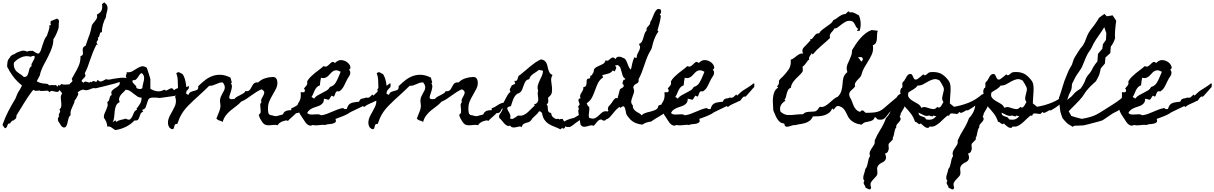

<svg xmlns="http://www.w3.org/2000/svg" viewBox="-90 -1002 9828 1554"><path d="M940.4 -362.3Q890.6 -339.8 838.4 -325.7Q786.1 -311.5 733.4 -298.8Q731.4 -298.8 723.1 -296.9Q714.8 -294.9 706.1 -292.5Q697.3 -290 689.9 -288.6Q682.6 -287.1 682.6 -287.1Q670.9 -291 659.7 -287.6Q648.4 -284.2 637.2 -279.3Q626 -274.4 613.3 -272Q600.6 -269.5 585 -276.4Q582 -277.3 574.2 -274.9Q566.4 -272.5 558.6 -268.6Q550.8 -264.6 544.9 -259.3Q539.1 -253.9 538.1 -250L543.9 -244.1Q544.9 -241.2 541 -232.9Q537.1 -224.6 532.2 -215.3Q527.3 -206.1 522 -198.2Q516.6 -190.4 513.7 -188.5Q514.6 -179.7 509.3 -167.5Q503.9 -155.3 497.6 -141.6Q491.2 -127.9 485.8 -113.3Q480.5 -98.6 480.5 -85.9Q480.5 -82 481.4 -78.1Q482.4 -74.2 481.4 -71.3L480.5 -69.3Q470.7 -61.5 466.3 -49.3Q461.9 -37.1 459.5 -23.9Q457 -10.7 453.6 2Q450.2 14.6 442.4 24.4V25.4L441.4 26.4Q428.7 32.2 420.4 28.3Q412.1 24.4 405.8 16.6Q399.4 8.8 394 -1.5Q388.7 -11.7 381.8 -19.5Q377.9 -32.2 378.9 -41.5Q379.9 -50.8 387.7 -60.5L389.6 -61.5Q383.8 -69.3 386.2 -75.7Q388.7 -82 392.1 -87.9Q395.5 -93.8 397 -100.1Q398.4 -106.4 390.6 -115.2L392.6 -117.2Q405.3 -129.9 406.2 -146Q407.2 -162.1 404.8 -178.7Q402.3 -195.3 401.9 -211.9Q401.4 -228.5 411.1 -242.2L412.1 -243.2Q413.1 -249 404.3 -258.8Q395.5 -268.6 390.6 -273.4Q384.8 -258.8 375.5 -258.3Q366.2 -257.8 355 -260.7Q343.8 -263.7 333 -265.6Q322.3 -267.6 313.5 -258.8L308.6 -254.9L306.6 -258.8Q302.7 -267.6 296.4 -268.1Q290 -268.6 282.2 -267.6Q270.5 -266.6 260.3 -266.1Q250 -265.6 239.3 -265.6Q233.4 -270.5 226.1 -269.5Q218.8 -268.6 211.4 -267.6Q204.1 -266.6 196.8 -267.1Q189.5 -267.6 182.6 -275.4Q175.8 -272.5 161.1 -252.4Q146.5 -232.4 130.4 -208Q114.3 -183.6 100.1 -160.6Q85.9 -137.7 81.1 -128.9Q77.1 -123 71.8 -114.3Q66.4 -105.5 60.5 -96.2Q54.7 -86.9 49.8 -78.6Q44.9 -70.3 42 -64.5L43 -61.5Q43 -51.8 40 -46.4Q37.1 -41 32.7 -37.6Q28.3 -34.2 24.4 -31.7Q20.5 -29.3 17.6 -26.4Q9.8 -26.4 5.9 -22.5Q2 -18.6 -1 -13.7Q-3.9 -8.8 -8.3 -4.9Q-12.7 -1 -22.5 -1Q-26.4 3.9 -27.3 5.9Q-28.3 7.8 -30.3 13.7Q-32.2 20.5 -33.7 23.4Q-35.2 26.4 -36.6 27.8Q-38.1 29.3 -40 30.8Q-42 32.2 -43.9 35.2Q-49.8 36.1 -52.7 33.2Q-55.7 30.3 -58.6 25.9Q-61.5 21.5 -64 17.1Q-66.4 12.7 -70.3 10.7L-69.3 7.8Q-49.8 -49.8 -22.5 -102.1Q4.9 -154.3 36.1 -206.1Q38.1 -210 39.1 -213.9Q40 -217.8 42 -221.7Q46.9 -234.4 52.2 -246.1Q57.6 -257.8 65.4 -268.6Q72.3 -279.3 77.6 -289.1Q83 -298.8 87.9 -309.6L85.9 -311.5Q54.7 -336.9 31.7 -363.8Q8.8 -390.6 -11.7 -424.8Q-16.6 -433.6 -21.5 -442.9Q-26.4 -452.1 -31.2 -460L-32.2 -460.9Q-32.2 -480.5 -29.3 -500Q-26.4 -519.5 -11.7 -534.2L-10.7 -535.2V-536.1Q-5.9 -545.9 0 -550.8Q5.9 -555.7 12.2 -558.6Q18.6 -561.5 25.4 -564Q32.2 -566.4 39.1 -572.3V-573.2Q61.5 -583 83 -589.8Q104.5 -596.7 128.9 -584L130.9 -585Q139.6 -589.8 152.3 -590.3Q165 -590.8 174.8 -590.8Q180.7 -587.9 187 -583.5Q193.4 -579.1 199.7 -575.2Q206.1 -571.3 212.9 -569.3Q219.7 -567.4 225.6 -570.3H226.6V-571.3Q236.3 -581.1 242.2 -599.1Q248 -617.2 254.4 -637.7Q260.7 -658.2 268.6 -678.2Q276.4 -698.2 290 -712.9Q290 -715.8 293.9 -726.1Q297.9 -736.3 302.2 -749.5Q306.6 -762.7 309.1 -775.9Q311.5 -789.1 308.6 -797.9L317.4 -796.9Q321.3 -800.8 322.3 -803.7L321.3 -806.6Q317.4 -810.5 318.4 -816.4Q319.3 -822.3 321.3 -827.1H320.3L319.3 -831.1Q322.3 -832 330.6 -835Q338.9 -837.9 347.7 -841.8Q356.4 -845.7 363.8 -848.6Q371.1 -851.6 372.1 -851.6Q385.7 -843.8 387.2 -834Q388.7 -824.2 385.7 -810.5Q384.8 -803.7 385.3 -799.3Q385.7 -794.9 385.7 -789.1Q385.7 -779.3 380.9 -765.1Q376 -751 369.6 -735.4Q363.3 -719.7 355.5 -706.1Q347.7 -692.4 341.8 -683.6V-677.7Q341.8 -657.2 335.9 -635.3Q330.1 -613.3 321.3 -591.8Q312.5 -570.3 302.2 -549.8Q292 -529.3 282.2 -510.7Q275.4 -499 267.6 -483.9Q259.8 -468.8 252.4 -453.1Q245.1 -437.5 239.7 -421.4Q234.4 -405.3 232.4 -392.6V-391.6L208 -345.7Q211.9 -340.8 220.2 -337.4Q228.5 -334 237.8 -331.1Q247.1 -328.1 256.3 -326.7Q265.6 -325.2 272.5 -325.2Q283.2 -325.2 290.5 -323.7Q297.9 -322.3 305.7 -313.5L307.6 -311.5H309.6Q317.4 -313.5 323.2 -313.5Q329.1 -313.5 336.9 -313.5Q344.7 -311.5 352.1 -312.5Q359.4 -313.5 367.2 -314.5L366.2 -307.6Q371.1 -302.7 374 -300.8Q378.9 -308.6 385.7 -316.4Q389.6 -310.5 392.6 -307.6Q395.5 -309.6 399.9 -315.4Q404.3 -321.3 406.2 -321.3L407.2 -322.3L408.2 -321.3Q425.8 -315.4 440.4 -317.4Q455.1 -319.3 472.7 -319.3Q475.6 -326.2 481 -330.1Q486.3 -334 490.7 -338.4Q495.1 -342.8 496.1 -347.7Q497.1 -352.5 491.2 -361.3L490.2 -363.3Q490.2 -363.3 493.7 -369.1Q497.1 -375 501 -382.3Q504.9 -389.6 508.3 -395.5Q511.7 -401.4 512.7 -403.3Q532.2 -435.5 546.9 -469.2Q561.5 -502.9 561.5 -541V-547.9Q563.5 -548.8 565.4 -548.8Q580.1 -554.7 581.1 -564.9Q582 -575.2 580.1 -586.9Q578.1 -598.6 580.6 -610.4Q583 -622.1 600.6 -630.9L602.5 -631.8L603.5 -633.8Q609.4 -648.4 613.8 -663.6Q618.2 -678.7 624 -693.4Q642.6 -737.3 651.4 -788.1Q653.3 -799.8 660.6 -809.1Q668 -818.4 675.8 -827.6Q683.6 -836.9 689.9 -847.2Q696.3 -857.4 696.3 -870.1Q696.3 -877.9 694.3 -880.9V-883.8L696.3 -884.8Q715.8 -894.5 726.6 -909.2Q737.3 -923.8 737.3 -946.3Q737.3 -949.2 736.8 -957Q736.3 -964.8 734.4 -966.8Q743.2 -972.7 752.9 -982.4L754.9 -981.4Q773.4 -967.8 777.8 -953.6Q782.2 -939.5 779.8 -924.8Q777.3 -910.2 772.5 -894.5Q767.6 -878.9 767.6 -862.3L766.6 -861.3Q752 -835.9 743.2 -803.7Q734.4 -771.5 734.4 -741.2Q723.6 -741.2 721.2 -736.3Q718.8 -731.4 717.3 -724.1Q715.8 -716.8 713.4 -709Q710.9 -701.2 701.2 -695.3L703.1 -692.4Q703.1 -690.4 703.6 -689.5Q704.1 -688.5 704.1 -686.5Q704.1 -680.7 701.2 -676.3Q698.2 -671.9 695.3 -667.5Q692.4 -663.1 691.9 -658.2Q691.4 -653.3 696.3 -647.5Q700.2 -641.6 701.2 -640.6H690.4Q674.8 -610.4 662.1 -579.1Q649.4 -547.9 638.7 -515.6Q629.9 -488.3 620.1 -461.9Q610.4 -435.5 596.7 -410.2V-407.2Q605.5 -390.6 598.1 -380.9Q590.8 -371.1 582.5 -363.8Q574.2 -356.4 571.3 -349.6Q568.4 -342.8 585 -332Q597.7 -344.7 608.4 -340.8Q619.1 -336.9 634.8 -333Q637.7 -335.9 640.1 -338.4Q642.6 -340.8 648.4 -338.9Q649.4 -337.9 650.4 -337.4Q651.4 -336.9 652.3 -335.9Q658.2 -344.7 663.1 -345.7Q668 -346.7 672.9 -344.7Q677.7 -342.8 682.6 -340.8Q687.5 -338.9 692.4 -341.8Q695.3 -343.8 696.3 -348.1Q697.3 -352.5 699.2 -356.4Q713.9 -341.8 724.1 -342.3Q734.4 -342.8 743.7 -348.1Q752.9 -353.5 762.2 -358.4Q771.5 -363.3 784.2 -357.4Q794.9 -357.4 806.2 -359.9Q817.4 -362.3 828.1 -364.3Q856.4 -369.1 883.8 -372.1Q911.1 -375 939.5 -370.1ZM189.5 -549.8Q180.7 -549.8 173.3 -548.8Q166 -547.9 160.2 -542Q159.2 -543 158.2 -543Q120.1 -553.7 85 -539.1Q49.8 -524.4 24.4 -497.1L22.5 -489.3Q21.5 -486.3 21.5 -482.9Q21.5 -479.5 21.5 -477.5Q21.5 -459 30.3 -443.4Q36.1 -431.6 44.4 -423.8Q52.7 -416 63 -409.2Q73.2 -402.3 83.5 -395.5Q93.8 -388.7 102.5 -378.9Q122.1 -378.9 129.4 -389.2Q136.7 -399.4 140.1 -413.6Q143.6 -427.7 147.5 -442.4Q151.4 -457 164.1 -465.8Q165 -465.8 165 -466.3Q165 -466.8 166 -466.8Q162.1 -476.6 166.5 -486.3Q170.9 -496.1 177.2 -505.9Q183.6 -515.6 188 -526.4Q192.4 -537.1 189.5 -549.8Z M1437.5 -306.6Q1441.4 -292 1434.6 -281.7Q1427.7 -271.5 1416.5 -263.7Q1405.3 -255.9 1392.1 -249.5Q1378.9 -243.2 1370.1 -235.4Q1326.2 -225.6 1290.5 -221.2Q1254.9 -216.8 1211.9 -210Q1199.2 -208 1188 -210.4Q1176.8 -212.9 1165 -211.9Q1158.2 -211.9 1152.3 -212.4Q1146.5 -212.9 1140.6 -211.9Q1118.2 -210 1111.3 -196.8Q1104.5 -183.6 1100.1 -166.5Q1095.7 -149.4 1089.4 -134.3Q1083 -119.1 1062.5 -113.3Q1060.5 -108.4 1064 -104.5Q1067.4 -100.6 1069.3 -97.7Q1052.7 -92.8 1047.4 -80.1Q1042 -67.4 1038.1 -54.7Q1034.2 -42 1026.9 -33.2Q1019.5 -24.4 999 -27.3Q968.8 4.9 927.7 24.9Q886.7 44.9 842.8 50.8Q835 46.9 827.6 41Q820.3 35.2 813 30.3Q805.7 25.4 797.4 22.9Q789.1 20.5 778.3 22.5Q777.3 2 770 -15.6Q762.7 -33.2 751 -48.8Q749 -66.4 755.4 -81.5Q761.7 -96.7 768.6 -111.3Q775.4 -126 779.8 -141.1Q784.2 -156.2 778.3 -175.8Q788.1 -181.6 791.5 -189.5Q794.9 -197.3 796.4 -205.6Q797.9 -213.9 800.8 -221.2Q803.7 -228.5 814.5 -233.4Q806.6 -256.8 816.9 -268.1Q827.1 -279.3 841.8 -288.1Q856.4 -296.9 869.1 -307.6Q881.8 -318.4 878.9 -339.8Q884.8 -345.7 892.6 -349.6Q900.4 -353.5 907.7 -356.9Q915 -360.4 921.9 -364.3Q928.7 -368.2 934.6 -375Q927.7 -379.9 928.2 -384.8Q928.7 -389.6 930.7 -395Q932.6 -400.4 935.1 -406.2Q937.5 -412.1 934.6 -418Q960.9 -414.1 981 -425.3Q1001 -436.5 1019 -448.2Q1037.1 -460 1055.7 -464.8Q1074.2 -469.7 1098.6 -453.1Q1100.6 -446.3 1105 -433.1Q1109.4 -419.9 1113.8 -406.2Q1118.2 -392.6 1122.1 -379.9Q1126 -367.2 1127 -361.3Q1127 -356.4 1127 -345.7Q1127 -335 1127 -322.8Q1127 -310.5 1127 -299.8Q1127 -289.1 1127 -283.2Q1155.3 -266.6 1183.6 -263.2Q1211.9 -259.8 1240.2 -276.4Q1251 -266.6 1260.7 -271Q1270.5 -275.4 1279.8 -281.2Q1289.1 -287.1 1298.8 -287.6Q1308.6 -288.1 1318.4 -271.5Q1332 -284.2 1346.7 -287.6Q1361.3 -291 1377 -291.5Q1392.6 -292 1407.7 -293.9Q1422.9 -295.9 1437.5 -306.6ZM1062.5 -290Q1062.5 -304.7 1067.4 -321.3Q1072.3 -337.9 1075.2 -354Q1078.1 -370.1 1074.7 -384.8Q1071.3 -399.4 1055.7 -411.1Q1044.9 -405.3 1038.1 -395Q1031.2 -384.8 1024.4 -374.5Q1017.6 -364.3 1008.3 -357.4Q999 -350.6 984.4 -353.5Q979.5 -341.8 984.4 -334.5Q989.3 -327.1 996.1 -320.8Q1002.9 -314.5 1009.3 -307.6Q1015.6 -300.8 1013.7 -290Q1017.6 -287.1 1024.4 -284.7Q1031.2 -282.2 1038.6 -281.7Q1045.9 -281.2 1052.7 -283.2Q1059.6 -285.2 1062.5 -290ZM1055.7 -211.9Q1036.1 -211.9 1022 -221.2Q1007.8 -230.5 993.7 -242.2Q979.5 -253.9 964.4 -264.2Q949.2 -274.4 927.7 -276.4Q918.9 -264.6 907.2 -254.4Q895.5 -244.1 886.7 -232.4Q877.9 -220.7 874.5 -207Q871.1 -193.4 878.9 -175.8Q856.4 -165 848.6 -145Q840.8 -125 838.4 -101.6Q835.9 -78.1 834 -54.7Q832 -31.2 821.3 -12.7L842.8 -27.3Q846.7 -25.4 849.1 -21.5Q851.6 -17.6 849.6 -12.7Q857.4 -20.5 867.2 -24.9Q877 -29.3 887.2 -31.7Q897.5 -34.2 907.7 -36.1Q918 -38.1 927.7 -42Q952.1 -28.3 962.9 -36.1Q973.6 -43.9 980.5 -59.6Q987.3 -75.2 995.1 -92.3Q1002.9 -109.4 1020.5 -113.3L1013.7 -120.1Q1030.3 -140.6 1043.5 -162.6Q1056.6 -184.6 1055.7 -211.9Z M2397.5 -169.9Q2388.7 -162.1 2373.5 -149.9Q2358.4 -137.7 2353.5 -127.9Q2347.7 -118.2 2344.2 -110.4Q2340.8 -102.5 2336.4 -97.2Q2332 -91.8 2324.7 -88.9Q2317.4 -85.9 2304.7 -85.9Q2304.7 -83 2294.4 -73.7Q2284.2 -64.5 2272.5 -54.2Q2260.7 -43.9 2251 -34.7Q2241.2 -25.4 2241.2 -22.5L2232.4 -27.3Q2230.5 -28.3 2221.2 -26.9Q2211.9 -25.4 2199.7 -21Q2187.5 -16.6 2175.8 -8.8Q2164.1 -1 2157.2 11.7L2153.3 10.7Q2138.7 6.8 2123.5 9.3Q2108.4 11.7 2093.8 11.7Q2062.5 13.7 2047.9 2.4Q2033.2 -8.8 2016.6 -40Q2012.7 -46.9 2009.8 -54.7Q2006.8 -62.5 2004.9 -70.3V-74.2Q2018.6 -82 2019.5 -95.2Q2020.5 -108.4 2018.6 -123Q2016.6 -137.7 2016.1 -151.4Q2015.6 -165 2026.4 -173.8Q2020.5 -189.5 2027.8 -203.6Q2035.2 -217.8 2042 -230.5Q2048.8 -243.2 2048.8 -254.9Q2048.8 -266.6 2027.3 -279.3Q2004.9 -270.5 1984.9 -257.3Q1964.8 -244.1 1944.8 -230Q1924.8 -215.8 1904.8 -202.1Q1884.8 -188.5 1862.3 -179.7Q1841.8 -157.2 1819.3 -141.1Q1796.9 -125 1775.9 -107.4Q1754.9 -89.8 1737.8 -67.9Q1720.7 -45.9 1711.9 -13.7Q1707 -19.5 1702.1 -21.5Q1697.3 -23.4 1689.5 -25.4Q1678.7 -28.3 1673.8 -31.7Q1668.9 -35.2 1661.1 -42L1662.1 -43.9Q1670.9 -69.3 1682.6 -95.7Q1694.3 -122.1 1694.3 -148.4Q1694.3 -158.2 1692.4 -166.5Q1690.4 -174.8 1690.4 -184.6Q1690.4 -202.1 1696.3 -216.8Q1702.1 -231.4 1709.5 -244.1Q1716.8 -256.8 1723.1 -269Q1729.5 -281.2 1729.5 -294.9Q1729.5 -305.7 1724.6 -316.4Q1719.7 -327.1 1711.9 -335Q1697.3 -335.9 1684.6 -331.5Q1671.9 -327.1 1659.2 -321.3Q1646.5 -315.4 1632.8 -311Q1619.1 -306.6 1603.5 -307.6Q1583 -287.1 1561.5 -267.1Q1540 -247.1 1518.6 -227.5Q1473.6 -187.5 1431.2 -144.5Q1388.7 -101.6 1363.3 -46.9Q1358.4 -36.1 1355 -24.9Q1351.6 -13.7 1346.7 -2.9Q1346.7 -1 1344.7 1H1339.8Q1329.1 1 1325.7 6.8Q1322.3 12.7 1320.8 20Q1319.3 27.3 1317.4 34.2Q1315.4 41 1308.6 43Q1300.8 44.9 1293.5 40Q1286.1 35.2 1281.2 30.3L1280.3 29.3Q1270.5 13.7 1269.5 -2.9Q1268.6 -19.5 1272.9 -35.6Q1277.3 -51.8 1285.6 -67.4Q1293.9 -83 1301.8 -96.7Q1313.5 -117.2 1323.7 -139.2Q1334 -161.1 1334 -185.5Q1334 -196.3 1331.5 -204.6Q1329.1 -212.9 1327.1 -221.7L1348.6 -236.3Q1343.8 -243.2 1343.3 -248.5Q1342.8 -253.9 1343.3 -258.8Q1343.8 -263.7 1344.2 -268.1Q1344.7 -272.5 1342.8 -277.3V-280.3L1350.6 -289.1Q1348.6 -321.3 1348.6 -349.6Q1348.6 -377.9 1336.9 -409.2Q1350.6 -421.9 1363.3 -415.5Q1376 -409.2 1388.7 -401.4V-400.4L1389.6 -399.4Q1397.5 -387.7 1403.3 -371.1Q1409.2 -354.5 1412.6 -336.4Q1416 -318.4 1418 -300.8Q1419.9 -283.2 1419.9 -269.5Q1419.9 -265.6 1419.4 -262.2Q1418.9 -258.8 1418.9 -254.9L1413.1 -249Q1418 -244.1 1423.8 -239.3Q1429.7 -234.4 1436.5 -235.4Q1442.4 -252.9 1455.1 -258.3Q1467.8 -263.7 1481 -266.6Q1494.1 -269.5 1504.4 -274.9Q1514.6 -280.3 1514.6 -297.9Q1514.6 -301.8 1513.7 -303.7L1515.6 -305.7Q1543 -333 1571.8 -355Q1600.6 -377 1632.3 -387.7Q1664.1 -398.4 1698.7 -396.5Q1733.4 -394.5 1773.4 -375L1775.4 -374L1786.1 -334L1779.3 -327.1Q1789.1 -313.5 1786.6 -295.4Q1784.2 -277.3 1778.3 -259.8Q1772.5 -242.2 1767.6 -227.1Q1762.7 -211.9 1768.6 -205.1Q1773.4 -198.2 1786.6 -199.2Q1799.8 -200.2 1807.6 -201.2Q1815.4 -211.9 1829.6 -219.7Q1843.8 -227.5 1857.9 -234.4Q1872.1 -241.2 1882.8 -248.5Q1893.6 -255.9 1894.5 -264.6Q1910.2 -261.7 1919.9 -266.1Q1929.7 -270.5 1935.5 -279.3Q1941.4 -288.1 1946.3 -298.3Q1951.2 -308.6 1957.5 -317.9Q1963.9 -327.1 1973.6 -332Q1983.4 -336.9 2000 -335Q2022.5 -357.4 2053.2 -367.7Q2084 -377.9 2115.2 -378.9Q2137.7 -379.9 2146.5 -365.7Q2155.3 -351.6 2155.3 -332Q2155.3 -306.6 2143.6 -283.2Q2131.8 -259.8 2117.2 -235.4Q2102.5 -210.9 2090.8 -184.6Q2079.1 -158.2 2079.1 -126Q2079.1 -123 2079.1 -115.7Q2079.1 -108.4 2080.1 -101.1Q2081.1 -93.8 2082.5 -87.4Q2084 -81.1 2086.9 -79.1Q2090.8 -77.1 2093.8 -76.2L2088.9 -72.3Q2111.3 -69.3 2128.9 -64Q2146.5 -58.6 2167 -67.4Q2172.9 -69.3 2179.2 -70.3Q2185.5 -71.3 2191.4 -73.2Q2200.2 -74.2 2202.1 -80.6Q2204.1 -86.9 2209.5 -93.3Q2214.8 -99.6 2227.1 -105Q2239.3 -110.4 2267.6 -110.4V-126Q2287.1 -131.8 2300.8 -141.1Q2314.5 -150.4 2327.6 -158.2Q2340.8 -166 2356.9 -169.9Q2373 -173.8 2397.5 -169.9Z M3071.3 -298.8Q3062.5 -290 3058.1 -285.2Q3053.7 -280.3 3050.3 -275.9Q3046.9 -271.5 3042.5 -266.6Q3038.1 -261.7 3029.3 -252Q3021.5 -244.1 3014.6 -235.4Q3007.8 -226.6 2999 -219.7Q2987.3 -222.7 2981 -216.8Q2974.6 -210.9 2969.2 -203.6Q2963.9 -196.3 2959.5 -189.9Q2955.1 -183.6 2948.2 -184.6Q2924.8 -171.9 2901.4 -162.6Q2877.9 -153.3 2856.4 -135.7L2848.6 -143.6L2747.1 -94.7Q2742.2 -92.8 2737.3 -88.9Q2732.4 -85 2727.5 -82Q2706.1 -70.3 2683.1 -61Q2660.2 -51.8 2637.7 -43.9L2625 -40Q2632.8 -20.5 2625 -12.7Q2617.2 -4.9 2602.5 -1.5Q2587.9 2 2570.3 2.9Q2552.7 3.9 2543 9.8Q2531.2 7.8 2519 8.3Q2506.8 8.8 2494.1 10.7Q2480.5 12.7 2468.8 12.7Q2457 12.7 2443.4 9.8H2441.4Q2424.8 17.6 2412.6 13.2Q2400.4 8.8 2390.6 -1.5Q2380.9 -11.7 2372.6 -25.9Q2364.3 -40 2355.5 -51.8Q2349.6 -59.6 2340.8 -74.2Q2332 -88.9 2325.7 -105.5Q2319.3 -122.1 2317.9 -139.2Q2316.4 -156.2 2325.2 -168.9Q2334 -181.6 2339.4 -196.3Q2344.7 -210.9 2344.7 -230.5Q2344.7 -237.3 2344.2 -243.2Q2343.8 -249 2343.8 -255.9Q2348.6 -255.9 2354.5 -255.4Q2360.4 -254.9 2365.7 -255.4Q2371.1 -255.9 2374.5 -259.3Q2377.9 -262.7 2377.9 -271.5Q2377.9 -276.4 2374.5 -279.3Q2371.1 -282.2 2370.1 -285.2Q2376 -293.9 2381.3 -299.3Q2386.7 -304.7 2390.6 -310.1Q2394.5 -315.4 2396.5 -322.8Q2398.4 -330.1 2395.5 -342.8Q2407.2 -363.3 2423.3 -379.4Q2439.5 -395.5 2457 -409.7Q2474.6 -423.8 2493.2 -437.5Q2511.7 -451.2 2528.3 -466.8Q2546.9 -459 2558.1 -466.8Q2569.3 -474.6 2578.1 -483.9Q2586.9 -493.2 2595.7 -499Q2604.5 -504.9 2619.1 -494.1L2621.1 -492.2Q2647.5 -518.6 2674.3 -515.6Q2701.2 -512.7 2720.2 -498Q2739.3 -483.4 2745.1 -464.4Q2751 -445.3 2734.4 -438.5Q2745.1 -427.7 2745.1 -413.1Q2745.1 -398.4 2737.3 -387.7Q2728.5 -376 2722.2 -363.8Q2715.8 -351.6 2709 -337.9Q2699.2 -315.4 2687.5 -295.4Q2675.8 -275.4 2654.3 -261.7Q2636.7 -266.6 2630.4 -257.8Q2624 -249 2621.1 -238.8Q2618.2 -228.5 2614.3 -222.7Q2610.4 -216.8 2597.7 -226.6L2595.7 -228.5L2593.8 -226.6Q2585.9 -218.8 2581.5 -209Q2577.1 -199.2 2569.3 -194.3Q2560.5 -197.3 2550.8 -199.2Q2541 -201.2 2532.2 -203.1Q2532.2 -182.6 2524.4 -170.9Q2516.6 -159.2 2504.4 -151.9Q2492.2 -144.5 2476.6 -140.1Q2460.9 -135.7 2445.8 -129.4Q2430.7 -123 2417.5 -113.8Q2404.3 -104.5 2396.5 -87.9Q2406.2 -77.1 2420.9 -75.7Q2435.5 -74.2 2451.2 -75.7Q2466.8 -77.1 2481.9 -77.1Q2497.1 -77.1 2508.8 -69.3L2509.8 -68.4L2510.7 -69.3Q2534.2 -72.3 2556.2 -80.6Q2578.1 -88.9 2599.1 -98.1Q2620.1 -107.4 2642.1 -115.7Q2664.1 -124 2687.5 -127.9Q2692.4 -120.1 2700.7 -119.1Q2709 -118.2 2716.8 -120.1L2717.8 -122.1Q2719.7 -128.9 2721.7 -134.3Q2723.6 -139.6 2727.5 -146.5Q2734.4 -157.2 2744.1 -163.1Q2753.9 -168.9 2765.1 -171.9Q2776.4 -174.8 2789.1 -175.8Q2801.8 -176.8 2814.5 -178.7H2816.4L2817.4 -181.6Q2821.3 -193.4 2827.6 -197.8Q2834 -202.1 2841.3 -204.1Q2848.6 -206.1 2856.9 -207Q2865.2 -208 2873 -212.9Q2890.6 -207 2902.3 -216.8Q2914.1 -226.6 2924.8 -237.3L2932.6 -227.5L2935.5 -231.4Q2950.2 -245.1 2957.5 -252Q2964.8 -258.8 2971.7 -264.2Q2978.5 -269.5 2987.8 -274.9Q2997.1 -280.3 3013.7 -291Q3027.3 -299.8 3040.5 -308.6Q3053.7 -317.4 3066.4 -328.1Q3071.3 -326.2 3071.3 -320.8Q3071.3 -315.4 3071.3 -310.5Q3070.3 -308.6 3069.8 -304.7Q3069.3 -300.8 3071.3 -298.8ZM2667 -420.9Q2666 -421.9 2665.5 -421.9Q2665 -421.9 2664.1 -422.9Q2643.6 -433.6 2629.9 -433.1Q2616.2 -432.6 2605 -425.3Q2593.8 -418 2584.5 -406.7Q2575.2 -395.5 2564.9 -386.2Q2554.7 -377 2541 -372.1Q2527.3 -367.2 2507.8 -373Q2504.9 -357.4 2502.4 -342.3Q2500 -327.1 2499 -311.5Q2482.4 -305.7 2473.1 -294.9Q2463.9 -284.2 2457.5 -271.5Q2451.2 -258.8 2445.8 -244.6Q2440.4 -230.5 2431.6 -217.8L2435.5 -212.9Q2439.5 -214.8 2444.3 -210Q2449.2 -205.1 2451.2 -203.1Q2461.9 -218.8 2480 -229.5Q2498 -240.2 2517.1 -249.5Q2536.1 -258.8 2553.7 -269.5Q2571.3 -280.3 2580.1 -297.9Q2611.3 -306.6 2627 -333Q2642.6 -359.4 2653.3 -387.7Q2655.3 -393.6 2660.6 -404.8Q2666 -416 2667 -420.9Z M4019.5 -169.9Q4010.7 -162.1 3995.6 -149.9Q3980.5 -137.7 3975.6 -127.9Q3969.7 -118.2 3966.3 -110.4Q3962.9 -102.5 3958.5 -97.2Q3954.1 -91.8 3946.8 -88.9Q3939.5 -85.9 3926.8 -85.9Q3926.8 -83 3916.5 -73.7Q3906.2 -64.5 3894.5 -54.2Q3882.8 -43.9 3873 -34.7Q3863.3 -25.4 3863.3 -22.5L3854.5 -27.3Q3852.5 -28.3 3843.3 -26.9Q3834 -25.4 3821.8 -21Q3809.6 -16.6 3797.9 -8.8Q3786.1 -1 3779.3 11.7L3775.4 10.7Q3760.7 6.8 3745.6 9.3Q3730.5 11.7 3715.8 11.7Q3684.6 13.7 3669.9 2.4Q3655.3 -8.8 3638.7 -40Q3634.8 -46.9 3631.8 -54.7Q3628.9 -62.5 3627 -70.3V-74.2Q3640.6 -82 3641.6 -95.2Q3642.6 -108.4 3640.6 -123Q3638.7 -137.7 3638.2 -151.4Q3637.7 -165 3648.4 -173.8Q3642.6 -189.5 3649.9 -203.6Q3657.2 -217.8 3664.1 -230.5Q3670.9 -243.2 3670.9 -254.9Q3670.9 -266.6 3649.4 -279.3Q3627 -270.5 3606.9 -257.3Q3586.9 -244.1 3566.9 -230Q3546.9 -215.8 3526.9 -202.1Q3506.8 -188.5 3484.4 -179.7Q3463.9 -157.2 3441.4 -141.1Q3418.9 -125 3397.9 -107.4Q3377 -89.8 3359.9 -67.9Q3342.8 -45.9 3334 -13.7Q3329.1 -19.5 3324.2 -21.5Q3319.3 -23.4 3311.5 -25.4Q3300.8 -28.3 3295.9 -31.7Q3291 -35.2 3283.2 -42L3284.2 -43.9Q3293 -69.3 3304.7 -95.7Q3316.4 -122.1 3316.4 -148.4Q3316.4 -158.2 3314.5 -166.5Q3312.5 -174.8 3312.5 -184.6Q3312.5 -202.1 3318.4 -216.8Q3324.2 -231.4 3331.5 -244.1Q3338.9 -256.8 3345.2 -269Q3351.6 -281.2 3351.6 -294.9Q3351.6 -305.7 3346.7 -316.4Q3341.8 -327.1 3334 -335Q3319.3 -335.9 3306.6 -331.5Q3293.9 -327.1 3281.2 -321.3Q3268.6 -315.4 3254.9 -311Q3241.2 -306.6 3225.6 -307.6Q3205.1 -287.1 3183.6 -267.1Q3162.1 -247.1 3140.6 -227.5Q3095.7 -187.5 3053.2 -144.5Q3010.7 -101.6 2985.4 -46.9Q2980.5 -36.1 2977.1 -24.9Q2973.6 -13.7 2968.8 -2.9Q2968.8 -1 2966.8 1H2961.9Q2951.2 1 2947.8 6.8Q2944.3 12.7 2942.9 20Q2941.4 27.3 2939.5 34.2Q2937.5 41 2930.7 43Q2922.9 44.9 2915.5 40Q2908.2 35.2 2903.3 30.3L2902.3 29.3Q2892.6 13.7 2891.6 -2.9Q2890.6 -19.5 2895 -35.6Q2899.4 -51.8 2907.7 -67.4Q2916 -83 2923.8 -96.7Q2935.5 -117.2 2945.8 -139.2Q2956.1 -161.1 2956.1 -185.5Q2956.1 -196.3 2953.6 -204.6Q2951.2 -212.9 2949.2 -221.7L2970.7 -236.3Q2965.8 -243.2 2965.3 -248.5Q2964.8 -253.9 2965.3 -258.8Q2965.8 -263.7 2966.3 -268.1Q2966.8 -272.5 2964.8 -277.3V-280.3L2972.7 -289.1Q2970.7 -321.3 2970.7 -349.6Q2970.7 -377.9 2959 -409.2Q2972.7 -421.9 2985.4 -415.5Q2998 -409.2 3010.7 -401.4V-400.4L3011.7 -399.4Q3019.5 -387.7 3025.4 -371.1Q3031.2 -354.5 3034.7 -336.4Q3038.1 -318.4 3040 -300.8Q3042 -283.2 3042 -269.5Q3042 -265.6 3041.5 -262.2Q3041 -258.8 3041 -254.9L3035.2 -249Q3040 -244.1 3045.9 -239.3Q3051.8 -234.4 3058.6 -235.4Q3064.5 -252.9 3077.1 -258.3Q3089.8 -263.7 3103 -266.6Q3116.2 -269.5 3126.5 -274.9Q3136.7 -280.3 3136.7 -297.9Q3136.7 -301.8 3135.7 -303.7L3137.7 -305.7Q3165 -333 3193.8 -355Q3222.7 -377 3254.4 -387.7Q3286.1 -398.4 3320.8 -396.5Q3355.5 -394.5 3395.5 -375L3397.5 -374L3408.2 -334L3401.4 -327.1Q3411.1 -313.5 3408.7 -295.4Q3406.2 -277.3 3400.4 -259.8Q3394.5 -242.2 3389.6 -227.1Q3384.8 -211.9 3390.6 -205.1Q3395.5 -198.2 3408.7 -199.2Q3421.9 -200.2 3429.7 -201.2Q3437.5 -211.9 3451.7 -219.7Q3465.8 -227.5 3480 -234.4Q3494.1 -241.2 3504.9 -248.5Q3515.6 -255.9 3516.6 -264.6Q3532.2 -261.7 3542 -266.1Q3551.8 -270.5 3557.6 -279.3Q3563.5 -288.1 3568.4 -298.3Q3573.2 -308.6 3579.6 -317.9Q3585.9 -327.1 3595.7 -332Q3605.5 -336.9 3622.1 -335Q3644.5 -357.4 3675.3 -367.7Q3706.1 -377.9 3737.3 -378.9Q3759.8 -379.9 3768.6 -365.7Q3777.3 -351.6 3777.3 -332Q3777.3 -306.6 3765.6 -283.2Q3753.9 -259.8 3739.3 -235.4Q3724.6 -210.9 3712.9 -184.6Q3701.2 -158.2 3701.2 -126Q3701.2 -123 3701.2 -115.7Q3701.2 -108.4 3702.1 -101.1Q3703.1 -93.8 3704.6 -87.4Q3706.1 -81.1 3709 -79.1Q3712.9 -77.1 3715.8 -76.2L3710.9 -72.3Q3733.4 -69.3 3751 -64Q3768.6 -58.6 3789.1 -67.4Q3794.9 -69.3 3801.3 -70.3Q3807.6 -71.3 3813.5 -73.2Q3822.3 -74.2 3824.2 -80.6Q3826.2 -86.9 3831.5 -93.3Q3836.9 -99.6 3849.1 -105Q3861.3 -110.4 3889.6 -110.4V-126Q3909.2 -131.8 3922.9 -141.1Q3936.5 -150.4 3949.7 -158.2Q3962.9 -166 3979 -169.9Q3995.1 -173.8 4019.5 -169.9Z M4647.5 -102.5Q4633.8 -79.1 4626.5 -64.9Q4619.1 -50.8 4611.8 -41.5Q4604.5 -32.2 4595.2 -24.9Q4585.9 -17.6 4569.3 -6.8Q4558.6 2.9 4547.9 9.8Q4539.1 16.6 4530.8 21.5Q4522.5 26.4 4517.6 26.4Q4515.6 26.4 4513.7 25.9Q4511.7 25.4 4509.8 25.4Q4503.9 25.4 4498.5 25.9Q4493.2 26.4 4489.3 18.6Q4486.3 21.5 4484.4 25.4Q4482.4 29.3 4480.5 32.7Q4478.5 36.1 4475.1 38.1Q4471.7 40 4465.8 38.1L4460.9 32.2L4446.3 44.9Q4418.9 31.2 4394 22Q4369.1 12.7 4349.6 0Q4330.1 -12.7 4316.4 -32.7Q4302.7 -52.7 4296.9 -87.9Q4292 -93.8 4286.1 -98.1Q4280.3 -102.5 4272.5 -100.6Q4262.7 -84 4249 -72.3Q4235.4 -60.5 4221.7 -46.9Q4216.8 -42 4213.9 -36.1Q4210.9 -30.3 4206.1 -25.4Q4198.2 -16.6 4187.5 -13.2Q4176.8 -9.8 4166 -6.8Q4155.3 -3.9 4146 2.9Q4136.7 9.8 4132.8 26.4Q4121.1 19.5 4109.4 22.5Q4100.6 24.4 4090.8 26.9Q4081.1 29.3 4071.8 29.8Q4062.5 30.3 4053.7 27.3Q4044.9 24.4 4038.1 14.6Q4024.4 20.5 4012.7 14.2Q4001 7.8 3990.7 -3.4Q3980.5 -14.6 3970.7 -27.3Q3960.9 -40 3952.1 -45.9Q3946.3 -61.5 3952.6 -72.8Q3959 -84 3966.3 -94.2Q3973.6 -104.5 3976.6 -114.7Q3979.5 -125 3967.8 -139.6Q3977.5 -154.3 3985.4 -170.4Q3993.2 -186.5 4001.5 -202.6Q4009.8 -218.8 4019 -233.9Q4028.3 -249 4042 -259.8Q4036.1 -266.6 4036.1 -272.9Q4036.1 -279.3 4039.1 -285.6Q4042 -292 4045.9 -298.3Q4049.8 -304.7 4051.8 -310.5L4080.1 -324.2L4073.2 -347.7Q4084 -345.7 4089.4 -348.6Q4094.7 -351.6 4097.2 -357.4Q4099.6 -363.3 4101.1 -370.6Q4102.5 -377.9 4105.5 -383.8Q4110.4 -392.6 4120.1 -396.5Q4140.6 -412.1 4160.6 -429.7Q4180.7 -447.3 4200.7 -463.9Q4220.7 -480.5 4242.2 -495.6Q4263.7 -510.7 4289.1 -521.5Q4306.6 -518.6 4316.9 -510.7Q4327.1 -502.9 4332.5 -492.2Q4337.9 -481.4 4340.8 -468.3Q4343.8 -455.1 4346.7 -442.4Q4351.6 -425.8 4358.4 -414.1Q4365.2 -402.3 4381.8 -394.5Q4368.2 -371.1 4371.1 -348.1Q4374 -325.2 4377 -299.8Q4379.9 -276.4 4376.5 -253.9Q4373 -231.4 4347.7 -213.9Q4345.7 -207 4346.7 -199.2Q4347.7 -191.4 4347.7 -183.6Q4347.7 -175.8 4344.7 -168.9Q4341.8 -162.1 4334 -158.2Q4342.8 -147.5 4343.3 -136.7Q4343.8 -126 4344.2 -116.2Q4344.7 -106.4 4349.1 -98.6Q4353.5 -90.8 4370.1 -86.9Q4373 -74.2 4375.5 -67.9Q4377.9 -61.5 4381.3 -57.6Q4384.8 -53.7 4390.6 -50.3Q4396.5 -46.9 4406.2 -40Q4414.1 -38.1 4423.8 -40Q4433.6 -42 4439.5 -34.2Q4444.3 -39.1 4451.2 -39.6Q4458 -40 4463.9 -39.1L4476.6 -17.6Q4487.3 -25.4 4501 -31.2Q4514.6 -37.1 4527.3 -41Q4542 -44.9 4556.6 -47.9ZM4272.5 -436.5Q4263.7 -428.7 4251 -420.9Q4238.3 -413.1 4226.1 -404.3Q4213.9 -395.5 4205.1 -385.3Q4196.3 -375 4194.3 -361.3Q4171.9 -357.4 4163.1 -342.8Q4154.3 -328.1 4148.4 -310.5Q4142.6 -293 4135.7 -275.9Q4128.9 -258.8 4111.3 -249Q4105.5 -245.1 4100.6 -245.1Q4101.6 -245.1 4094.7 -241.2Q4084 -233.4 4076.2 -221.7Q4068.4 -210 4063 -196.3Q4057.6 -182.6 4053.2 -168.5Q4048.8 -154.3 4044.9 -142.6Q4031.2 -140.6 4024.4 -136.7Q4017.6 -132.8 4016.1 -128.4Q4014.6 -124 4016.6 -118.2Q4018.6 -112.3 4022.5 -105.5Q4026.4 -99.6 4030.8 -91.8Q4035.2 -84 4038.1 -76.2Q4041 -68.4 4041.5 -60.5Q4042 -52.7 4037.1 -45.9Q4050.8 -35.2 4063.5 -41.5Q4076.2 -47.9 4086.9 -55.7Q4090.8 -58.6 4095.2 -62Q4099.6 -65.4 4104.5 -67.4Q4127 -62.5 4145.5 -70.3Q4164.1 -78.1 4179.7 -91.8Q4195.3 -105.5 4210 -121.1Q4224.6 -136.7 4239.3 -148.4L4231.4 -156.2Q4249 -161.1 4256.3 -169.4Q4263.7 -177.7 4265.6 -188.5Q4267.6 -199.2 4265.6 -211.4Q4263.7 -223.6 4262.7 -237.3Q4261.7 -245.1 4262.2 -252.4Q4262.7 -259.8 4265.6 -267.6Q4257.8 -290 4263.2 -310.5Q4268.6 -331.1 4277.8 -350.1Q4287.1 -369.1 4295.9 -388.7Q4304.7 -408.2 4304.7 -429.7Z M5372.1 -212.9Q5350.6 -164.1 5333 -137.2Q5315.4 -110.4 5294.4 -92.8Q5273.4 -75.2 5246.1 -60.1Q5218.8 -44.9 5178.7 -17.6Q5162.1 -16.6 5142.6 -10.3Q5123 -3.9 5109.4 6.8Q5080.1 3.9 5055.7 -5.9Q5031.2 -15.6 5009.8 -37.1Q5004.9 -42 5001 -47.9Q4997.1 -53.7 4992.2 -58.6Q4981.4 -71.3 4978.5 -81.1Q4975.6 -90.8 4973.6 -106.4Q4969.7 -128.9 4961.9 -138.7Q4954.1 -148.4 4931.6 -128.9L4922.9 -136.7L4920.9 -134.8Q4912.1 -127.9 4906.7 -123Q4901.4 -118.2 4896 -112.8Q4890.6 -107.4 4885.7 -101.6Q4880.9 -95.7 4874 -86.9Q4862.3 -72.3 4848.1 -56.6Q4834 -41 4815.4 -35.2Q4812.5 -32.2 4810.5 -29.8Q4808.6 -27.3 4803.7 -26.4Q4797.9 -24.4 4790 -27.3Q4782.2 -30.3 4777.3 -35.2Q4766.6 -35.2 4758.3 -29.8Q4750 -24.4 4742.7 -16.1Q4735.4 -7.8 4729 1Q4722.7 9.8 4714.8 15.6Q4699.2 9.8 4686 13.7Q4672.9 17.6 4660.2 21Q4647.5 24.4 4634.8 23.9Q4622.1 23.4 4609.4 8.8Q4603.5 -20.5 4599.6 -44.9Q4595.7 -65.4 4592.8 -84Q4589.8 -102.5 4589.8 -106.4Q4594.7 -111.3 4594.2 -119.6Q4593.8 -127.9 4591.8 -133.8Q4589.8 -134.8 4589.8 -135.7Q4589.8 -136.7 4587.9 -137.7Q4592.8 -141.6 4595.2 -147.5Q4597.7 -153.3 4602.5 -157.2Q4599.6 -165 4595.7 -174.8Q4591.8 -184.6 4591.8 -194.3Q4594.7 -202.1 4597.2 -203.1Q4599.6 -204.1 4608.4 -206.1Q4607.4 -210.9 4606 -215.3Q4604.5 -219.7 4605.5 -224.6Q4605.5 -234.4 4609.9 -241.7Q4614.3 -249 4619.1 -256.3Q4624 -263.7 4627.9 -272.5Q4631.8 -281.2 4631.8 -293V-297.9Q4646.5 -297.9 4651.4 -306.2Q4656.2 -314.5 4657.2 -325.2Q4658.2 -335.9 4658.2 -346.7Q4658.2 -357.4 4664.1 -362.3Q4668 -366.2 4671.4 -365.7Q4674.8 -365.2 4679.7 -365.2Q4685.5 -372.1 4687.5 -375.5Q4689.5 -378.9 4686.5 -388.7Q4693.4 -388.7 4697.3 -391.6Q4701.2 -394.5 4703.6 -399.4Q4706.1 -404.3 4708.5 -409.2Q4710.9 -414.1 4714.8 -418Q4714.8 -442.4 4727.5 -452.1Q4740.2 -461.9 4756.3 -468.3Q4772.5 -474.6 4788.6 -483.4Q4804.7 -492.2 4812.5 -514.6Q4825.2 -506.8 4834 -513.2Q4842.8 -519.5 4850.6 -526.9Q4858.4 -534.2 4868.2 -536.6Q4877.9 -539.1 4892.6 -523.4Q4898.4 -542 4916.5 -543Q4934.6 -543.9 4949.2 -535.2V-534.2H4950.2Q4965.8 -531.2 4973.6 -519Q4981.4 -506.8 4986.8 -491.7Q4992.2 -476.6 4998.5 -461.9Q5004.9 -447.3 5016.6 -438.5Q5022.5 -463.9 5027.8 -490.2Q5033.2 -516.6 5045.9 -540Q5054.7 -529.3 5064.5 -536.1L5063.5 -538.1Q5063.5 -553.7 5069.8 -566.4Q5076.2 -579.1 5082.5 -591.3Q5088.9 -603.5 5090.3 -616.7Q5091.8 -629.9 5081.1 -646.5Q5097.7 -651.4 5105 -665Q5112.3 -678.7 5116.7 -694.8Q5121.1 -710.9 5126.5 -727.5Q5131.8 -744.1 5143.6 -755.9Q5143.6 -758.8 5143.1 -761.7Q5142.6 -764.6 5142.6 -767.6Q5143.6 -775.4 5148.4 -781.2Q5153.3 -787.1 5159.2 -793Q5165 -798.8 5169.4 -806.2Q5173.8 -813.5 5172.9 -824.2Q5182.6 -836.9 5190.4 -857.9Q5198.2 -878.9 5207 -897.5Q5215.8 -916 5227.5 -925.3Q5239.3 -934.6 5257.8 -923.8Q5261.7 -912.1 5260.7 -902.8Q5259.8 -893.6 5250 -883.8Q5255.9 -877.9 5258.8 -874Q5255.9 -843.8 5247.6 -814Q5239.3 -784.2 5231.4 -755.9Q5233.4 -753.9 5235.4 -752Q5237.3 -750 5239.3 -748Q5222.7 -724.6 5212.4 -701.2Q5202.1 -677.7 5194.3 -650.4Q5191.4 -639.6 5189 -627.9Q5186.5 -616.2 5182.6 -606.4Q5177.7 -596.7 5170.9 -585.4Q5164.1 -574.2 5159.2 -563.5Q5148.4 -541 5140.1 -518.1Q5131.8 -495.1 5124 -471.7Q5114.3 -443.4 5104 -416Q5093.8 -388.7 5079.1 -362.3V-346.7Q5078.1 -335.9 5072.3 -331.5Q5066.4 -327.1 5059.1 -323.7Q5051.8 -320.3 5044.9 -314Q5038.1 -307.6 5035.2 -293V-292L5036.1 -291Q5045.9 -269.5 5040.5 -251.5Q5035.2 -233.4 5028.3 -216.3Q5021.5 -199.2 5019 -182.6Q5016.6 -166 5032.2 -148.4Q5031.2 -128.9 5040 -117.7Q5048.8 -106.4 5060.5 -98.6Q5072.3 -90.8 5084.5 -84.5Q5096.7 -78.1 5102.5 -68.4Q5112.3 -78.1 5123.5 -83.5Q5134.8 -88.9 5146 -91.8Q5157.2 -94.7 5168.5 -97.2Q5179.7 -99.6 5190.4 -103.5Q5215.8 -110.4 5225.6 -120.1Q5235.4 -129.9 5235.4 -132.8Q5236.3 -146.5 5245.6 -150.4Q5254.9 -154.3 5267.1 -155.8Q5279.3 -157.2 5291.5 -160.2Q5303.7 -163.1 5309.6 -174.8Q5320.3 -173.8 5328.6 -182.1Q5336.9 -190.4 5343.8 -199.2Q5350.6 -208 5357.4 -213.9Q5364.3 -219.7 5372.1 -212.9ZM4970.7 -363.3Q4955.1 -375 4949.7 -390.1Q4944.3 -405.3 4940.9 -420.9Q4937.5 -436.5 4932.1 -450.7Q4926.8 -464.8 4911.1 -474.6L4909.2 -475.6Q4908.2 -475.6 4898.4 -473.6Q4888.7 -471.7 4886.7 -470.7Q4894.5 -463.9 4896.5 -459Q4898.4 -454.1 4897 -449.2Q4895.5 -444.3 4892.1 -439Q4888.7 -433.6 4886.7 -425.8Q4884.8 -423.8 4878.9 -427.2Q4873 -430.7 4870.1 -432.6Q4856.4 -412.1 4831.5 -405.8Q4806.6 -399.4 4784.2 -393.6Q4786.1 -388.7 4788.1 -384.8Q4790 -380.9 4792 -376Q4762.7 -356.4 4749.5 -328.6Q4736.3 -300.8 4726.1 -271Q4715.8 -241.2 4701.7 -213.4Q4687.5 -185.5 4658.2 -166Q4663.1 -158.2 4665 -150.4Q4667 -142.6 4677.7 -138.7Q4680.7 -127.9 4680.2 -116.7Q4679.7 -105.5 4677.7 -94.7Q4675.8 -84 4675.3 -72.8Q4674.8 -61.5 4677.7 -49.8L4679.7 -47.9Q4710 -37.1 4727.1 -45.9Q4744.1 -54.7 4757.3 -68.4Q4770.5 -82 4786.1 -93.8Q4801.8 -105.5 4830.1 -99.6L4834 -105.5Q4832 -110.4 4831.1 -114.3Q4830.1 -118.2 4830.1 -123Q4831.1 -133.8 4835.9 -140.1Q4840.8 -146.5 4848.6 -154.3Q4855.5 -162.1 4861.8 -170.9Q4868.2 -179.7 4874 -189.5Q4879.9 -198.2 4887.7 -204.6Q4895.5 -210.9 4908.2 -206.1L4926.8 -276.4Q4927.7 -281.2 4936 -285.2Q4944.3 -289.1 4950.7 -293.9Q4957 -298.8 4958.5 -306.6Q4960 -314.5 4947.3 -327.1Q4949.2 -331.1 4950.2 -336.9Q4951.2 -342.8 4953.1 -347.7Q4955.1 -352.5 4958 -355.5Q4960.9 -358.4 4967.8 -356.4Z M6015.6 -298.8Q6006.8 -290 6002.4 -285.2Q5998 -280.3 5994.6 -275.9Q5991.2 -271.5 5986.8 -266.6Q5982.4 -261.7 5973.6 -252Q5965.8 -244.1 5959 -235.4Q5952.1 -226.6 5943.4 -219.7Q5931.6 -222.7 5925.3 -216.8Q5918.9 -210.9 5913.6 -203.6Q5908.2 -196.3 5903.8 -189.9Q5899.4 -183.6 5892.6 -184.6Q5869.1 -171.9 5845.7 -162.6Q5822.3 -153.3 5800.8 -135.7L5793 -143.6L5691.4 -94.7Q5686.5 -92.8 5681.6 -88.9Q5676.8 -85 5671.9 -82Q5650.4 -70.3 5627.4 -61Q5604.5 -51.8 5582 -43.9L5569.3 -40Q5577.1 -20.5 5569.3 -12.7Q5561.5 -4.9 5546.9 -1.5Q5532.2 2 5514.6 2.9Q5497.1 3.9 5487.3 9.8Q5475.6 7.8 5463.4 8.3Q5451.2 8.8 5438.5 10.7Q5424.8 12.7 5413.1 12.7Q5401.4 12.7 5387.7 9.8H5385.7Q5369.1 17.6 5356.9 13.2Q5344.7 8.8 5335 -1.5Q5325.2 -11.7 5316.9 -25.9Q5308.6 -40 5299.8 -51.8Q5293.9 -59.6 5285.2 -74.2Q5276.4 -88.9 5270 -105.5Q5263.7 -122.1 5262.2 -139.2Q5260.7 -156.2 5269.5 -168.9Q5278.3 -181.6 5283.7 -196.3Q5289.1 -210.9 5289.1 -230.5Q5289.1 -237.3 5288.6 -243.2Q5288.1 -249 5288.1 -255.9Q5293 -255.9 5298.8 -255.4Q5304.7 -254.9 5310.1 -255.4Q5315.4 -255.9 5318.8 -259.3Q5322.3 -262.7 5322.3 -271.5Q5322.3 -276.4 5318.8 -279.3Q5315.4 -282.2 5314.5 -285.2Q5320.3 -293.9 5325.7 -299.3Q5331.1 -304.7 5335 -310.1Q5338.9 -315.4 5340.8 -322.8Q5342.8 -330.1 5339.8 -342.8Q5351.6 -363.3 5367.7 -379.4Q5383.8 -395.5 5401.4 -409.7Q5418.9 -423.8 5437.5 -437.5Q5456.1 -451.2 5472.7 -466.8Q5491.2 -459 5502.4 -466.8Q5513.7 -474.6 5522.5 -483.9Q5531.2 -493.2 5540 -499Q5548.8 -504.9 5563.5 -494.1L5565.4 -492.2Q5591.8 -518.6 5618.7 -515.6Q5645.5 -512.7 5664.6 -498Q5683.6 -483.4 5689.5 -464.4Q5695.3 -445.3 5678.7 -438.5Q5689.5 -427.7 5689.5 -413.1Q5689.5 -398.4 5681.6 -387.7Q5672.9 -376 5666.5 -363.8Q5660.2 -351.6 5653.3 -337.9Q5643.6 -315.4 5631.8 -295.4Q5620.1 -275.4 5598.6 -261.7Q5581.1 -266.6 5574.7 -257.8Q5568.4 -249 5565.4 -238.8Q5562.5 -228.5 5558.6 -222.7Q5554.7 -216.8 5542 -226.6L5540 -228.5L5538.1 -226.6Q5530.3 -218.8 5525.9 -209Q5521.5 -199.2 5513.7 -194.3Q5504.9 -197.3 5495.1 -199.2Q5485.4 -201.2 5476.6 -203.1Q5476.6 -182.6 5468.8 -170.9Q5460.9 -159.2 5448.7 -151.9Q5436.5 -144.5 5420.9 -140.1Q5405.3 -135.7 5390.1 -129.4Q5375 -123 5361.8 -113.8Q5348.6 -104.5 5340.8 -87.9Q5350.6 -77.1 5365.2 -75.7Q5379.9 -74.2 5395.5 -75.7Q5411.1 -77.1 5426.3 -77.1Q5441.4 -77.1 5453.1 -69.3L5454.1 -68.4L5455.1 -69.3Q5478.5 -72.3 5500.5 -80.6Q5522.5 -88.9 5543.5 -98.1Q5564.5 -107.4 5586.4 -115.7Q5608.4 -124 5631.8 -127.9Q5636.7 -120.1 5645 -119.1Q5653.3 -118.2 5661.1 -120.1L5662.1 -122.1Q5664.1 -128.9 5666 -134.3Q5668 -139.6 5671.9 -146.5Q5678.7 -157.2 5688.5 -163.1Q5698.2 -168.9 5709.5 -171.9Q5720.7 -174.8 5733.4 -175.8Q5746.1 -176.8 5758.8 -178.7H5760.7L5761.7 -181.6Q5765.6 -193.4 5772 -197.8Q5778.3 -202.1 5785.6 -204.1Q5793 -206.1 5801.3 -207Q5809.6 -208 5817.4 -212.9Q5835 -207 5846.7 -216.8Q5858.4 -226.6 5869.1 -237.3L5877 -227.5L5879.9 -231.4Q5894.5 -245.1 5901.9 -252Q5909.2 -258.8 5916 -264.2Q5922.9 -269.5 5932.1 -274.9Q5941.4 -280.3 5958 -291Q5971.7 -299.8 5984.9 -308.6Q5998 -317.4 6010.7 -328.1Q6015.6 -326.2 6015.6 -320.8Q6015.6 -315.4 6015.6 -310.5Q6014.6 -308.6 6014.2 -304.7Q6013.7 -300.8 6015.6 -298.8ZM5611.3 -420.9Q5610.4 -421.9 5609.9 -421.9Q5609.4 -421.9 5608.4 -422.9Q5587.9 -433.6 5574.2 -433.1Q5560.5 -432.6 5549.3 -425.3Q5538.1 -418 5528.8 -406.7Q5519.5 -395.5 5509.3 -386.2Q5499 -377 5485.4 -372.1Q5471.7 -367.2 5452.1 -373Q5449.2 -357.4 5446.8 -342.3Q5444.3 -327.1 5443.4 -311.5Q5426.8 -305.7 5417.5 -294.9Q5408.2 -284.2 5401.9 -271.5Q5395.5 -258.8 5390.1 -244.6Q5384.8 -230.5 5376 -217.8L5379.9 -212.9Q5383.8 -214.8 5388.7 -210Q5393.6 -205.1 5395.5 -203.1Q5406.2 -218.8 5424.3 -229.5Q5442.4 -240.2 5461.4 -249.5Q5480.5 -258.8 5498 -269.5Q5515.6 -280.3 5524.4 -297.9Q5555.7 -306.6 5571.3 -333Q5586.9 -359.4 5597.7 -387.7Q5599.6 -393.6 5605 -404.8Q5610.4 -416 5611.3 -420.9Z M7216.8 -251Q7214.8 -224.6 7206.5 -211.4Q7198.2 -198.2 7189 -187.5Q7179.7 -176.8 7170.4 -163.1Q7161.1 -149.4 7156.2 -122.1Q7124 -109.4 7109.4 -92.3Q7094.7 -75.2 7084.5 -60.5Q7074.2 -45.9 7060.1 -38.1Q7045.9 -30.3 7013.7 -35.2Q7008.8 -41 7003.4 -45.9Q6998 -50.8 6991.2 -55.7Q6983.4 -35.2 6971.2 -28.3Q6959 -21.5 6944.3 -19Q6929.7 -16.6 6914.1 -12.7Q6898.4 -8.8 6883.8 6.8Q6846.7 2 6824.7 -9.8Q6802.7 -21.5 6790 -35.6Q6777.3 -49.8 6770 -65.9Q6762.7 -82 6754.9 -96.7Q6747.1 -111.3 6735.8 -123.5Q6724.6 -135.7 6703.1 -142.6Q6693.4 -145.5 6687 -143.6Q6680.7 -141.6 6675.8 -136.7Q6670.9 -131.8 6666.5 -125.5Q6662.1 -119.1 6656.2 -114.3L6645.5 -125Q6636.7 -101.6 6619.6 -88.4Q6602.5 -75.2 6580.6 -68.8Q6558.6 -62.5 6534.7 -61Q6510.7 -59.6 6489.3 -59.6Q6478.5 -36.1 6462.9 -24.4Q6447.3 -12.7 6428.2 -6.8Q6409.2 -1 6388.7 2Q6368.2 4.9 6346.7 10.7Q6337.9 8.8 6327.6 11.7Q6317.4 14.6 6307.1 18.1Q6296.9 21.5 6286.6 23.4Q6276.4 25.4 6269.5 21.5Q6260.7 16.6 6260.7 9.8Q6260.7 2.9 6255.9 -2.9H6253.9Q6233.4 -4.9 6220.7 -16.1Q6208 -27.3 6198.7 -43Q6189.5 -58.6 6182.6 -76.2Q6175.8 -93.8 6168.9 -108.4Q6168.9 -129.9 6166.5 -155.8Q6164.1 -181.6 6166 -207.5Q6168 -233.4 6176.8 -255.9Q6185.5 -278.3 6206.1 -292L6209 -293.9L6198.2 -302.7Q6210.9 -313.5 6213.4 -323.7Q6215.8 -334 6214.8 -348.6Q6221.7 -359.4 6230 -367.7Q6238.3 -376 6247.1 -383.8Q6271.5 -409.2 6291 -436.5Q6310.5 -463.9 6310.5 -501Q6310.5 -505.9 6310.1 -509.8Q6309.6 -513.7 6309.6 -518.6Q6323.2 -522.5 6335.4 -531.7Q6347.7 -541 6359.4 -550.3Q6371.1 -559.6 6383.8 -565.4Q6396.5 -571.3 6410.2 -568.4Q6408.2 -574.2 6406.2 -579.1Q6404.3 -584 6404.3 -589.8Q6404.3 -606.4 6416.5 -619.1Q6428.7 -631.8 6438.5 -641.6Q6446.3 -649.4 6456.1 -660.6Q6465.8 -671.9 6470.7 -676.8L6464.8 -682.6Q6479.5 -683.6 6486.3 -691.9Q6493.2 -700.2 6499.5 -709Q6505.9 -717.8 6513.7 -725.1Q6521.5 -732.4 6537.1 -732.4H6540Q6547.9 -748 6563.5 -760.3Q6579.1 -772.5 6596.2 -784.2Q6613.3 -795.9 6629.9 -808.6Q6646.5 -821.3 6655.3 -839.8Q6669.9 -844.7 6680.7 -853Q6691.4 -861.3 6701.7 -868.7Q6711.9 -876 6724.1 -881.8Q6736.3 -887.7 6753.9 -888.7Q6758.8 -893.6 6766.6 -901.4Q6774.4 -909.2 6779.3 -909.2Q6784.2 -909.2 6785.6 -905.8Q6787.1 -902.3 6789.1 -899.4Q6794.9 -904.3 6805.2 -902.8Q6815.4 -901.4 6826.2 -896.5Q6836.9 -891.6 6846.7 -885.7Q6856.4 -879.9 6862.3 -877Q6886.7 -816.4 6868.2 -752.9Q6863.3 -752.9 6857.4 -752.4Q6851.6 -752 6845.7 -752Q6845.7 -755.9 6850.6 -760.7Q6855.5 -765.6 6857.4 -767.6Q6845.7 -773.4 6839.8 -783.7Q6834 -793.9 6829.1 -804.2Q6824.2 -814.5 6816.9 -822.8Q6809.6 -831.1 6793.9 -833Q6772.5 -835.9 6753.9 -825.7Q6735.4 -815.4 6719.7 -803.2Q6704.1 -791 6690.4 -780.8Q6676.8 -770.5 6664.1 -772.5Q6658.2 -760.7 6650.9 -752.9Q6643.6 -745.1 6637.2 -737.3Q6630.9 -729.5 6627.4 -719.7Q6624 -710 6627.9 -694.3Q6592.8 -661.1 6556.2 -630.4Q6519.5 -599.6 6488.3 -561.5L6477.5 -572.3Q6477.5 -565.4 6473.1 -560.1Q6468.8 -554.7 6464.8 -548.8Q6460.9 -543 6458.5 -535.6Q6456.1 -528.3 6459 -519.5Q6451.2 -514.6 6445.8 -508.3Q6440.4 -502 6435.5 -494.1Q6429.7 -485.4 6423.3 -478Q6417 -470.7 6407.2 -463.9L6406.2 -462.9Q6407.2 -453.1 6407.2 -444.3Q6407.2 -435.5 6407.2 -424.8Q6396.5 -408.2 6380.9 -393.6Q6365.2 -378.9 6350.6 -363.8Q6335.9 -348.6 6324.7 -331.1Q6313.5 -313.5 6311.5 -292Q6294.9 -286.1 6288.1 -272.5Q6281.2 -258.8 6277.3 -244.1Q6273.4 -229.5 6270.5 -215.8Q6267.6 -202.1 6258.8 -195.3L6267.6 -186.5Q6242.2 -171.9 6230.5 -150.4Q6218.8 -128.9 6226.6 -99.6L6227.5 -98.6V-97.7Q6255.9 -73.2 6285.2 -71.3Q6314.5 -69.3 6348.6 -74.2Q6364.3 -76.2 6378.4 -76.7Q6392.6 -77.1 6406.2 -77.1H6408.2Q6421.9 -90.8 6437.5 -94.2Q6453.1 -97.7 6471.7 -97.7Q6487.3 -97.7 6502 -99.6Q6516.6 -101.6 6527.3 -114.3Q6531.2 -118.2 6533.2 -122.1Q6535.2 -126 6538.1 -129.9Q6540 -131.8 6542 -133.8Q6543.9 -135.7 6545.9 -137.7Q6567.4 -132.8 6585.9 -143.1Q6604.5 -153.3 6621.6 -168Q6638.7 -182.6 6655.8 -197.8Q6672.9 -212.9 6690.4 -218.8Q6712.9 -241.2 6720.2 -267.6Q6727.5 -293.9 6729.5 -323.2Q6730.5 -337.9 6731.9 -350.6Q6733.4 -363.3 6736.8 -374.5Q6740.2 -385.7 6747.1 -396Q6753.9 -406.2 6766.6 -417L6768.6 -418.9Q6766.6 -426.8 6764.6 -432.6Q6762.7 -438.5 6762.7 -447.3Q6762.7 -465.8 6769.5 -482.4Q6776.4 -499 6784.7 -516.1Q6793 -533.2 6799.8 -552.7Q6806.6 -572.3 6806.6 -596.7Q6820.3 -620.1 6836.9 -644.5Q6853.5 -668.9 6873 -691.4Q6892.6 -713.9 6915 -731.4Q6937.5 -749 6963.9 -758.8Q6976.6 -757.8 6989.7 -756.3Q7002.9 -754.9 7014.6 -752.9Q7008.8 -739.3 7008.8 -721.2Q7008.8 -703.1 7007.3 -686Q7005.9 -668.9 6999 -655.3Q6992.2 -641.6 6973.6 -635.7Q6975.6 -632.8 6976.1 -624.5Q6976.6 -616.2 6976.6 -612.3Q6976.6 -583 6963.9 -556.6Q6951.2 -530.3 6935.1 -504.4Q6918.9 -478.5 6903.8 -452.1Q6888.7 -425.8 6882.8 -398.4Q6879.9 -385.7 6869.6 -375Q6859.4 -364.3 6849.1 -353.5Q6838.9 -342.8 6832.5 -330.6Q6826.2 -318.4 6831.1 -303.7Q6823.2 -291 6813 -282.7Q6802.7 -274.4 6794.9 -266.1Q6787.1 -257.8 6784.2 -246.1Q6781.2 -234.4 6788.1 -215.8H6789.1V-214.8Q6799.8 -198.2 6805.7 -180.7Q6811.5 -163.1 6818.8 -146.5Q6826.2 -129.9 6838.4 -116.2Q6850.6 -102.5 6873 -95.7Q6875 -106.4 6881.8 -106.9Q6888.7 -107.4 6896.5 -107.4Q6901.4 -102.5 6906.2 -98.1Q6911.1 -93.8 6916 -88.9Q6959 -88.9 6984.4 -91.8Q7009.8 -94.7 7027.8 -102.5Q7045.9 -110.4 7063.5 -125.5Q7081.1 -140.6 7109.4 -165Q7135.7 -187.5 7162.1 -209.5Q7188.5 -231.4 7216.8 -251ZM6892.6 -529.3Q6887.7 -540 6876 -540Q6864.3 -540 6854.5 -539.1Q6862.3 -531.2 6868.7 -521.5Q6875 -511.7 6880.9 -502.9Q6885.7 -507.8 6891.1 -514.6Q6896.5 -521.5 6892.6 -529.3Z M7859.4 -239.3Q7857.4 -214.8 7846.2 -195.3Q7835 -175.8 7818.4 -160.2Q7801.8 -144.5 7782.2 -131.8Q7762.7 -119.1 7744.1 -108.4Q7735.4 -112.3 7727.1 -107.4Q7718.8 -102.5 7710 -97.2Q7701.2 -91.8 7691.9 -89.4Q7682.6 -86.9 7672.9 -95.7Q7665 -79.1 7653.8 -79.6Q7642.6 -80.1 7630.4 -82.5Q7618.2 -85 7607.4 -83.5Q7596.7 -82 7590.8 -61.5L7584 -69.3Q7566.4 -58.6 7549.8 -41.5Q7533.2 -24.4 7515.1 -8.8Q7497.1 6.8 7477.1 16.6Q7457 26.4 7434.6 21.5Q7428.7 33.2 7418.5 33.2Q7408.2 33.2 7397.5 26.4Q7386.7 19.5 7377 10.7Q7367.2 2 7362.3 -3.9Q7357.4 3.9 7352.1 2.9Q7346.7 2 7340.8 -2.4Q7335 -6.8 7329.1 -11.7Q7323.2 -16.6 7316.4 -15.6Q7302.7 -56.6 7280.8 -84.5Q7258.8 -112.3 7231.4 -141.6Q7228.5 -130.9 7223.1 -122.1Q7217.8 -113.3 7212.4 -105Q7207 -96.7 7202.6 -87.9Q7198.2 -79.1 7197.3 -67.4L7191.4 -59.6Q7202.1 -43.9 7198.7 -33.7Q7195.3 -23.4 7186.5 -14.6Q7177.7 -5.9 7169.9 4.4Q7162.1 14.6 7164.1 30.3Q7157.2 36.1 7154.3 46.4Q7151.4 56.6 7148.9 68.4Q7146.5 80.1 7144 91.8Q7141.6 103.5 7135.7 112.3Q7138.7 124 7133.3 130.4Q7127.9 136.7 7120.6 143.1Q7113.3 149.4 7106.4 157.7Q7099.6 166 7101.6 179.7Q7102.5 189.5 7103 189Q7103.5 188.5 7103.5 198.2Q7103.5 211.9 7096.2 225.1Q7088.9 238.3 7073.2 240.2Q7083 264.6 7081.1 277.8Q7079.1 291 7070.8 299.3Q7062.5 307.6 7050.8 313Q7039.1 318.4 7028.8 326.2Q7018.6 334 7012.7 347.2Q7006.8 360.4 7010.7 382.8Q7014.6 408.2 7003.9 421.9Q6993.2 435.5 6980.5 447.8Q6967.8 460 6959.5 474.6Q6951.2 489.3 6960.9 516.6Q6958 528.3 6952.6 530.3Q6947.3 532.2 6941.4 529.8Q6935.5 527.3 6928.7 523.4Q6921.9 519.5 6916 519.5Q6916 511.7 6912.1 504.9Q6908.2 498 6904.3 491.2Q6900.4 484.4 6899.9 477.5Q6899.4 470.7 6906.2 461.9Q6897.5 453.1 6897 441.4Q6896.5 429.7 6899.9 416.5Q6903.3 403.3 6907.7 390.6Q6912.1 377.9 6913.1 367.2Q6922.9 355.5 6927.2 342.3Q6931.6 329.1 6934.1 314.9Q6936.5 300.8 6939.9 287.1Q6943.4 273.4 6952.1 261.7Q6945.3 240.2 6951.2 225.1Q6957 210 6966.3 197.3Q6975.6 184.6 6983.9 170.4Q6992.2 156.2 6989.3 135.7Q7008.8 89.8 7036.1 46.4Q7063.5 2.9 7081.1 -45.9Q7103.5 -68.4 7117.2 -97.7Q7130.9 -127 7132.8 -158.2Q7145.5 -167 7150.9 -179.2Q7156.2 -191.4 7161.6 -203.1Q7167 -214.8 7174.8 -225.6Q7182.6 -236.3 7199.2 -243.2Q7195.3 -256.8 7196.3 -265.1Q7197.3 -273.4 7203.1 -287.1Q7211.9 -290 7213.4 -296.4Q7214.8 -302.7 7213.9 -310.1Q7212.9 -317.4 7212.9 -325.2Q7212.9 -333 7218.8 -338.9Q7222.7 -342.8 7223.1 -343.3Q7223.6 -343.8 7223.6 -343.8Q7223.6 -343.8 7224.6 -344.2Q7225.6 -344.7 7228.5 -348.6Q7234.4 -356.4 7239.3 -366.7Q7244.1 -377 7250 -385.7Q7255.9 -394.5 7264.2 -399.9Q7272.5 -405.3 7286.1 -402.3Q7292 -397.5 7295.9 -389.6Q7299.8 -381.8 7303.2 -374Q7306.6 -366.2 7311.5 -361.3Q7316.4 -356.4 7325.2 -358.4Q7329.1 -358.4 7334 -361.3Q7346.7 -370.1 7358.9 -379.9Q7371.1 -389.6 7382.8 -400.4Q7390.6 -391.6 7397 -393.1Q7403.3 -394.5 7409.7 -399.9Q7416 -405.3 7423.3 -411.1Q7430.7 -417 7440.4 -418Q7482.4 -421.9 7513.2 -411.1Q7543.9 -400.4 7572.3 -368.2Q7577.1 -362.3 7583.5 -355Q7589.8 -347.7 7593.8 -339.8Q7601.6 -325.2 7603 -302.7Q7604.5 -280.3 7603 -255.4Q7601.6 -230.5 7599.6 -206.5Q7597.7 -182.6 7597.7 -165L7631.8 -137.7Q7695.3 -148.4 7752.9 -171.9Q7810.5 -195.3 7859.4 -239.3ZM7545.9 -175.8Q7534.2 -192.4 7535.6 -208Q7537.1 -223.6 7541.5 -239.3Q7545.9 -254.9 7548.8 -270Q7551.8 -285.2 7543.9 -300.8Q7537.1 -314.5 7530.3 -326.2Q7523.4 -337.9 7515.6 -349.6Q7490.2 -365.2 7468.8 -360.8Q7447.3 -356.4 7426.3 -344.7Q7405.3 -333 7383.8 -320.8Q7362.3 -308.6 7336.9 -309.6Q7329.1 -298.8 7320.3 -291.5Q7311.5 -284.2 7302.2 -278.3Q7293 -272.5 7282.7 -267.1Q7272.5 -261.7 7262.7 -253.9Q7254.9 -226.6 7266.6 -211.4Q7278.3 -196.3 7297.9 -185.1Q7317.4 -173.8 7337.9 -162.1Q7358.4 -150.4 7367.2 -128.9Q7385.7 -138.7 7402.3 -134.3Q7418.9 -129.9 7435.1 -124.5Q7451.2 -119.1 7466.3 -119.1Q7481.4 -119.1 7496.1 -136.7Q7505.9 -128.9 7513.7 -132.3Q7521.5 -135.7 7526.9 -143.1Q7532.2 -150.4 7536.6 -160.2Q7541 -169.9 7545.9 -175.8ZM7488.3 -63.5Q7483.4 -63.5 7477.1 -63Q7470.7 -62.5 7467.8 -69.3L7461.9 -61.5Q7453.1 -58.6 7445.3 -62Q7437.5 -65.4 7428.7 -67.4Q7418.9 -62.5 7407.7 -64Q7396.5 -65.4 7385.3 -70.3Q7374 -75.2 7363.3 -81.1Q7352.5 -86.9 7343.8 -90.8Q7345.7 -74.2 7353 -68.8Q7360.4 -63.5 7370.1 -60.5Q7379.9 -57.6 7389.6 -53.7Q7399.4 -49.8 7405.3 -36.1Q7429.7 -30.3 7450.7 -35.6Q7471.7 -41 7488.3 -63.5Z M8531.2 -239.3Q8529.3 -214.8 8518.1 -195.3Q8506.8 -175.8 8490.2 -160.2Q8473.6 -144.5 8454.1 -131.8Q8434.6 -119.1 8416 -108.4Q8407.2 -112.3 8398.9 -107.4Q8390.6 -102.5 8381.8 -97.2Q8373 -91.8 8363.8 -89.4Q8354.5 -86.9 8344.7 -95.7Q8336.9 -79.1 8325.7 -79.6Q8314.5 -80.1 8302.2 -82.5Q8290 -85 8279.3 -83.5Q8268.6 -82 8262.7 -61.5L8255.9 -69.3Q8238.3 -58.6 8221.7 -41.5Q8205.1 -24.4 8187 -8.8Q8168.9 6.8 8148.9 16.6Q8128.9 26.4 8106.4 21.5Q8100.6 33.2 8090.3 33.2Q8080.1 33.2 8069.3 26.4Q8058.6 19.5 8048.8 10.7Q8039.1 2 8034.2 -3.9Q8029.3 3.9 8023.9 2.9Q8018.6 2 8012.7 -2.4Q8006.8 -6.8 8001 -11.7Q7995.1 -16.6 7988.3 -15.6Q7974.6 -56.6 7952.6 -84.5Q7930.7 -112.3 7903.3 -141.6Q7900.4 -130.9 7895 -122.1Q7889.6 -113.3 7884.3 -105Q7878.9 -96.7 7874.5 -87.9Q7870.1 -79.1 7869.1 -67.4L7863.3 -59.6Q7874 -43.9 7870.6 -33.7Q7867.2 -23.4 7858.4 -14.6Q7849.6 -5.9 7841.8 4.4Q7834 14.6 7835.9 30.3Q7829.1 36.1 7826.2 46.4Q7823.2 56.6 7820.8 68.4Q7818.4 80.1 7815.9 91.8Q7813.5 103.5 7807.6 112.3Q7810.5 124 7805.2 130.4Q7799.8 136.7 7792.5 143.1Q7785.2 149.4 7778.3 157.7Q7771.5 166 7773.4 179.7Q7774.4 189.5 7774.9 189Q7775.4 188.5 7775.4 198.2Q7775.4 211.9 7768.1 225.1Q7760.7 238.3 7745.1 240.2Q7754.9 264.6 7752.9 277.8Q7751 291 7742.7 299.3Q7734.4 307.6 7722.7 313Q7710.9 318.4 7700.7 326.2Q7690.4 334 7684.6 347.2Q7678.7 360.4 7682.6 382.8Q7686.5 408.2 7675.8 421.9Q7665 435.5 7652.3 447.8Q7639.6 460 7631.3 474.6Q7623 489.3 7632.8 516.6Q7629.9 528.3 7624.5 530.3Q7619.1 532.2 7613.3 529.8Q7607.4 527.3 7600.6 523.4Q7593.8 519.5 7587.9 519.5Q7587.9 511.7 7584 504.9Q7580.1 498 7576.2 491.2Q7572.3 484.4 7571.8 477.5Q7571.3 470.7 7578.1 461.9Q7569.3 453.1 7568.8 441.4Q7568.4 429.7 7571.8 416.5Q7575.2 403.3 7579.6 390.6Q7584 377.9 7585 367.2Q7594.7 355.5 7599.1 342.3Q7603.5 329.1 7606 314.9Q7608.4 300.8 7611.8 287.1Q7615.2 273.4 7624 261.7Q7617.2 240.2 7623 225.1Q7628.9 210 7638.2 197.3Q7647.5 184.6 7655.8 170.4Q7664.1 156.2 7661.1 135.7Q7680.7 89.8 7708 46.4Q7735.4 2.9 7752.9 -45.9Q7775.4 -68.4 7789.1 -97.7Q7802.7 -127 7804.7 -158.2Q7817.4 -167 7822.8 -179.2Q7828.1 -191.4 7833.5 -203.1Q7838.9 -214.8 7846.7 -225.6Q7854.5 -236.3 7871.1 -243.2Q7867.2 -256.8 7868.2 -265.1Q7869.1 -273.4 7875 -287.1Q7883.8 -290 7885.3 -296.4Q7886.7 -302.7 7885.7 -310.1Q7884.8 -317.4 7884.8 -325.2Q7884.8 -333 7890.6 -338.9Q7894.5 -342.8 7895 -343.3Q7895.5 -343.8 7895.5 -343.8Q7895.5 -343.8 7896.5 -344.2Q7897.5 -344.7 7900.4 -348.6Q7906.2 -356.4 7911.1 -366.7Q7916 -377 7921.9 -385.7Q7927.7 -394.5 7936 -399.9Q7944.3 -405.3 7958 -402.3Q7963.9 -397.5 7967.8 -389.6Q7971.7 -381.8 7975.1 -374Q7978.5 -366.2 7983.4 -361.3Q7988.3 -356.4 7997.1 -358.4Q8001 -358.4 8005.9 -361.3Q8018.6 -370.1 8030.8 -379.9Q8043 -389.6 8054.7 -400.4Q8062.5 -391.6 8068.8 -393.1Q8075.2 -394.5 8081.5 -399.9Q8087.9 -405.3 8095.2 -411.1Q8102.5 -417 8112.3 -418Q8154.3 -421.9 8185.1 -411.1Q8215.8 -400.4 8244.1 -368.2Q8249 -362.3 8255.4 -355Q8261.7 -347.7 8265.6 -339.8Q8273.4 -325.2 8274.9 -302.7Q8276.4 -280.3 8274.9 -255.4Q8273.4 -230.5 8271.5 -206.5Q8269.5 -182.6 8269.5 -165L8303.7 -137.7Q8367.2 -148.4 8424.8 -171.9Q8482.4 -195.3 8531.2 -239.3ZM8217.8 -175.8Q8206.1 -192.4 8207.5 -208Q8209 -223.6 8213.4 -239.3Q8217.8 -254.9 8220.7 -270Q8223.6 -285.2 8215.8 -300.8Q8209 -314.5 8202.1 -326.2Q8195.3 -337.9 8187.5 -349.6Q8162.1 -365.2 8140.6 -360.8Q8119.1 -356.4 8098.1 -344.7Q8077.1 -333 8055.7 -320.8Q8034.2 -308.6 8008.8 -309.6Q8001 -298.8 7992.2 -291.5Q7983.4 -284.2 7974.1 -278.3Q7964.8 -272.5 7954.6 -267.1Q7944.3 -261.7 7934.6 -253.9Q7926.8 -226.6 7938.5 -211.4Q7950.2 -196.3 7969.7 -185.1Q7989.3 -173.8 8009.8 -162.1Q8030.3 -150.4 8039.1 -128.9Q8057.6 -138.7 8074.2 -134.3Q8090.8 -129.9 8106.9 -124.5Q8123 -119.1 8138.2 -119.1Q8153.3 -119.1 8168 -136.7Q8177.7 -128.9 8185.5 -132.3Q8193.4 -135.7 8198.7 -143.1Q8204.1 -150.4 8208.5 -160.2Q8212.9 -169.9 8217.8 -175.8ZM8160.2 -63.5Q8155.3 -63.5 8148.9 -63Q8142.6 -62.5 8139.6 -69.3L8133.8 -61.5Q8125 -58.6 8117.2 -62Q8109.4 -65.4 8100.6 -67.4Q8090.8 -62.5 8079.6 -64Q8068.4 -65.4 8057.1 -70.3Q8045.9 -75.2 8035.2 -81.1Q8024.4 -86.9 8015.6 -90.8Q8017.6 -74.2 8024.9 -68.8Q8032.2 -63.5 8042 -60.5Q8051.8 -57.6 8061.5 -53.7Q8071.3 -49.8 8077.1 -36.1Q8101.6 -30.3 8122.6 -35.6Q8143.6 -41 8160.2 -63.5Z M9113.3 -320.3Q9114.3 -305.7 9107.9 -292Q9101.6 -278.3 9096.7 -267.6L9065.4 -234.4L9046.9 -178.7Q9036.1 -170.9 9023.9 -163.6Q9011.7 -156.2 9002 -148.4Q8991.2 -139.6 8982.9 -128.9Q8974.6 -118.2 8964.8 -110.4Q8955.1 -102.5 8941.9 -97.2Q8928.7 -91.8 8918 -85Q8898.4 -73.2 8881.3 -60.5Q8864.3 -47.9 8845.7 -36.1Q8840.8 -34.2 8838.4 -31.7Q8835.9 -29.3 8831.1 -27.3Q8828.1 -25.4 8805.7 -19.5Q8783.2 -13.7 8756.3 -6.3Q8729.5 1 8706.1 6.8Q8682.6 12.7 8679.7 12.7Q8662.1 14.6 8643.6 14.6Q8625 14.6 8606.4 15.6L8591.8 24.4Q8581.1 16.6 8568.4 9.8Q8555.7 2.9 8546.9 -4.9Q8537.1 -13.7 8527.3 -24.9Q8517.6 -36.1 8509.8 -45.9Q8504.9 -59.6 8500 -72.8Q8495.1 -85.9 8492.2 -98.6L8487.3 -135.7Q8485.4 -154.3 8483.9 -171.9Q8482.4 -189.5 8480.5 -208Q8497.1 -253.9 8510.3 -300.3Q8523.4 -346.7 8543 -391.6Q8547.9 -402.3 8552.2 -413.6Q8556.6 -424.8 8561.5 -435.5Q8567.4 -447.3 8574.2 -457.5Q8581.1 -467.8 8585.9 -478.5Q8590.8 -490.2 8593.8 -502.4Q8596.7 -514.6 8601.6 -525.4Q8604.5 -531.2 8611.3 -542.5Q8618.2 -553.7 8626 -565.9Q8633.8 -578.1 8641.1 -589.8Q8648.4 -601.6 8653.3 -608.4Q8661.1 -618.2 8668.9 -627Q8676.8 -635.7 8681.6 -646.5Q8691.4 -663.1 8700.2 -688.5Q8709 -713.9 8719.7 -733.4Q8731.4 -754.9 8747.6 -773.9Q8763.7 -793 8777.3 -813.5Q8792 -834 8805.7 -858.4L8848.6 -889.6L8868.2 -870.1L8915 -877.9L8944.3 -834Q8942.4 -819.3 8939.9 -800.8Q8937.5 -782.2 8936 -763.2Q8934.6 -744.1 8934.1 -726.1Q8933.6 -708 8935.5 -694.3Q8930.7 -676.8 8921.4 -657.7Q8912.1 -638.7 8900.4 -625L8896.5 -572.3L8857.4 -537.1L8852.5 -487.3L8819.3 -448.2Q8816.4 -434.6 8813.5 -420.4Q8810.5 -406.2 8805.7 -393.6Q8800.8 -381.8 8793.9 -369.6Q8787.1 -357.4 8780.3 -344.7Q8760.7 -328.1 8740.2 -307.6Q8719.7 -287.1 8703.1 -266.6Q8694.3 -255.9 8687 -243.7Q8679.7 -231.4 8671.9 -220.7Q8646.5 -188.5 8617.2 -160.2Q8587.9 -131.8 8559.6 -101.6L8581.1 -63.5Q8601.6 -56.6 8623 -50.8Q8644.5 -44.9 8666 -40Q8675.8 -42 8688.5 -44.4Q8701.2 -46.9 8714.8 -50.3Q8728.5 -53.7 8741.7 -57.6Q8754.9 -61.5 8763.7 -65.4Q8783.2 -73.2 8808.6 -88.4Q8834 -103.5 8851.6 -115.2Q8882.8 -134.8 8915 -155.3Q8947.3 -175.8 8976.6 -198.2Q8996.1 -212.9 9017.6 -235.4Q9039.1 -257.8 9058.1 -277.8Q9077.1 -297.9 9092.3 -310.5Q9107.4 -323.2 9113.3 -320.3ZM8847.7 -782.2Q8827.1 -748 8804.2 -716.3Q8781.2 -684.6 8761.7 -650.4Q8754.9 -638.7 8750 -626.5Q8745.1 -614.3 8737.3 -602.5Q8730.5 -591.8 8722.7 -581.1Q8714.8 -570.3 8709 -557.6Q8697.3 -535.2 8688 -510.3Q8678.7 -485.4 8668 -461.9Q8656.2 -438.5 8640.6 -418Q8625 -397.5 8612.3 -374L8596.7 -342.8Q8594.7 -337.9 8592.8 -335.4Q8590.8 -333 8588.9 -328.1Q8585 -317.4 8585 -304.7Q8585 -292 8582 -281.2Q8579.1 -269.5 8573.2 -258.8Q8567.4 -248 8562.5 -237.3Q8557.6 -226.6 8554.7 -215.3Q8551.8 -204.1 8547.9 -193.4Q8555.7 -201.2 8564.9 -207.5Q8574.2 -213.9 8583 -221.7Q8591.8 -230.5 8599.6 -240.2Q8607.4 -250 8617.2 -257.8Q8626 -265.6 8636.2 -272Q8646.5 -278.3 8656.2 -285.2Q8671.9 -306.6 8683.6 -329.1Q8689.5 -339.8 8693.8 -353.5Q8698.2 -367.2 8705.1 -377.9Q8710.9 -388.7 8720.2 -398.4Q8729.5 -408.2 8736.3 -418.9Q8744.1 -429.7 8749.5 -441.4Q8754.9 -453.1 8761.7 -463.9Q8775.4 -485.4 8792 -504.9L8796.9 -566.4L8832 -607.4L8836.9 -644.5L8861.3 -678.7L8864.3 -733.4Z M9717.8 -298.8Q9709 -290 9704.6 -285.2Q9700.2 -280.3 9696.8 -275.9Q9693.4 -271.5 9689 -266.6Q9684.6 -261.7 9675.8 -252Q9668 -244.1 9661.1 -235.4Q9654.3 -226.6 9645.5 -219.7Q9633.8 -222.7 9627.4 -216.8Q9621.1 -210.9 9615.7 -203.6Q9610.4 -196.3 9606 -189.9Q9601.6 -183.6 9594.7 -184.6Q9571.3 -171.9 9547.9 -162.6Q9524.4 -153.3 9502.9 -135.7L9495.1 -143.6L9393.6 -94.7Q9388.7 -92.8 9383.8 -88.9Q9378.9 -85 9374 -82Q9352.5 -70.3 9329.6 -61Q9306.6 -51.8 9284.2 -43.9L9271.5 -40Q9279.3 -20.5 9271.5 -12.7Q9263.7 -4.9 9249 -1.5Q9234.4 2 9216.8 2.9Q9199.2 3.9 9189.5 9.8Q9177.7 7.8 9165.5 8.3Q9153.3 8.8 9140.6 10.7Q9127 12.7 9115.2 12.7Q9103.5 12.7 9089.8 9.8H9087.9Q9071.3 17.6 9059.1 13.2Q9046.9 8.8 9037.1 -1.5Q9027.3 -11.7 9019 -25.9Q9010.7 -40 9002 -51.8Q8996.1 -59.6 8987.3 -74.2Q8978.5 -88.9 8972.2 -105.5Q8965.8 -122.1 8964.4 -139.2Q8962.9 -156.2 8971.7 -168.9Q8980.5 -181.6 8985.8 -196.3Q8991.2 -210.9 8991.2 -230.5Q8991.2 -237.3 8990.7 -243.2Q8990.2 -249 8990.2 -255.9Q8995.1 -255.9 9001 -255.4Q9006.8 -254.9 9012.2 -255.4Q9017.6 -255.9 9021 -259.3Q9024.4 -262.7 9024.4 -271.5Q9024.4 -276.4 9021 -279.3Q9017.6 -282.2 9016.6 -285.2Q9022.5 -293.9 9027.8 -299.3Q9033.2 -304.7 9037.1 -310.1Q9041 -315.4 9043 -322.8Q9044.9 -330.1 9042 -342.8Q9053.7 -363.3 9069.8 -379.4Q9085.9 -395.5 9103.5 -409.7Q9121.1 -423.8 9139.6 -437.5Q9158.2 -451.2 9174.8 -466.8Q9193.4 -459 9204.6 -466.8Q9215.8 -474.6 9224.6 -483.9Q9233.4 -493.2 9242.2 -499Q9251 -504.9 9265.6 -494.1L9267.6 -492.2Q9293.9 -518.6 9320.8 -515.6Q9347.7 -512.7 9366.7 -498Q9385.7 -483.4 9391.6 -464.4Q9397.5 -445.3 9380.9 -438.5Q9391.6 -427.7 9391.6 -413.1Q9391.6 -398.4 9383.8 -387.7Q9375 -376 9368.7 -363.8Q9362.3 -351.6 9355.5 -337.9Q9345.7 -315.4 9334 -295.4Q9322.3 -275.4 9300.8 -261.7Q9283.2 -266.6 9276.9 -257.8Q9270.5 -249 9267.6 -238.8Q9264.6 -228.5 9260.7 -222.7Q9256.8 -216.8 9244.1 -226.6L9242.2 -228.5L9240.2 -226.6Q9232.4 -218.8 9228 -209Q9223.6 -199.2 9215.8 -194.3Q9207 -197.3 9197.3 -199.2Q9187.5 -201.2 9178.7 -203.1Q9178.7 -182.6 9170.9 -170.9Q9163.1 -159.2 9150.9 -151.9Q9138.7 -144.5 9123 -140.1Q9107.4 -135.7 9092.3 -129.4Q9077.1 -123 9064 -113.8Q9050.8 -104.5 9043 -87.9Q9052.7 -77.1 9067.4 -75.7Q9082 -74.2 9097.7 -75.7Q9113.3 -77.1 9128.4 -77.1Q9143.6 -77.1 9155.3 -69.3L9156.2 -68.4L9157.2 -69.3Q9180.7 -72.3 9202.6 -80.6Q9224.6 -88.9 9245.6 -98.1Q9266.6 -107.4 9288.6 -115.7Q9310.5 -124 9334 -127.9Q9338.9 -120.1 9347.2 -119.1Q9355.5 -118.2 9363.3 -120.1L9364.3 -122.1Q9366.2 -128.9 9368.2 -134.3Q9370.1 -139.6 9374 -146.5Q9380.9 -157.2 9390.6 -163.1Q9400.4 -168.9 9411.6 -171.9Q9422.9 -174.8 9435.5 -175.8Q9448.2 -176.8 9460.9 -178.7H9462.9L9463.9 -181.6Q9467.8 -193.4 9474.1 -197.8Q9480.5 -202.1 9487.8 -204.1Q9495.1 -206.1 9503.4 -207Q9511.7 -208 9519.5 -212.9Q9537.1 -207 9548.8 -216.8Q9560.5 -226.6 9571.3 -237.3L9579.1 -227.5L9582 -231.4Q9596.7 -245.1 9604 -252Q9611.3 -258.8 9618.2 -264.2Q9625 -269.5 9634.3 -274.9Q9643.6 -280.3 9660.2 -291Q9673.8 -299.8 9687 -308.6Q9700.2 -317.4 9712.9 -328.1Q9717.8 -326.2 9717.8 -320.8Q9717.8 -315.4 9717.8 -310.5Q9716.8 -308.6 9716.3 -304.7Q9715.8 -300.8 9717.8 -298.8ZM9313.5 -420.9Q9312.5 -421.9 9312 -421.9Q9311.5 -421.9 9310.5 -422.9Q9290 -433.6 9276.4 -433.1Q9262.7 -432.6 9251.5 -425.3Q9240.2 -418 9231 -406.7Q9221.7 -395.5 9211.4 -386.2Q9201.2 -377 9187.5 -372.1Q9173.8 -367.2 9154.3 -373Q9151.4 -357.4 9148.9 -342.3Q9146.5 -327.1 9145.5 -311.5Q9128.9 -305.7 9119.6 -294.9Q9110.4 -284.2 9104 -271.5Q9097.7 -258.8 9092.3 -244.6Q9086.9 -230.5 9078.1 -217.8L9082 -212.9Q9085.9 -214.8 9090.8 -210Q9095.7 -205.1 9097.7 -203.1Q9108.4 -218.8 9126.5 -229.5Q9144.5 -240.2 9163.6 -249.5Q9182.6 -258.8 9200.2 -269.5Q9217.8 -280.3 9226.6 -297.9Q9257.8 -306.6 9273.4 -333Q9289.1 -359.4 9299.8 -387.7Q9301.8 -393.6 9307.1 -404.8Q9312.5 -416 9313.5 -420.9Z"/></svg>

Font: Homemade Apple
Style: Regular
Weight: 400
Designer: Font Diner, Inc
Foundry: Font Diner, Inc
Version: Version 1.000